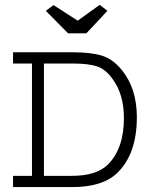

<svg xmlns="http://www.w3.org/2000/svg" viewBox="-20 -763 626 783"><path d="M33.2 -549.8H277.3Q350.6 -549.8 395.5 -536.1Q440.4 -522.5 477.5 -476.6Q538.1 -401.4 538.1 -285.2Q538.1 -133.8 457 -56.6Q397.5 0 273.4 0H33.2V-45.9H110.4V-503.9H33.2ZM278.3 -503.9H159.2V-45.9H273.4Q373 -45.9 419.9 -91.8Q485.4 -157.2 485.4 -282.2Q485.4 -377 439.5 -440.4Q411.1 -480.5 376 -492.2Q340.8 -503.9 278.3 -503.9ZM332 -627H257.8L167 -718.8L198.2 -742.2L296.9 -678.7L386.7 -743.2L418 -718.8Z"/></svg>

Font: Thabit
Style: Regular
Weight: 500
Designer: Regenerated by Nadim Shaikli
Foundry: MAK Alagha
Version: 0.01